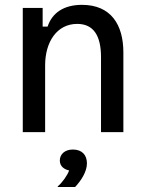

<svg xmlns="http://www.w3.org/2000/svg" viewBox="-20 -532 582 773"><path d="M161.7 0V-269.2C161.7 -363.3 209.2 -435.8 290.8 -435.8C356.7 -435.8 386.7 -388.3 386.7 -301.7V0H476.7V-320.8C476.7 -432.5 426.7 -512.5 310 -512.5C237.5 -512.5 190 -480.8 171.7 -425H151.7V-500H71.7V0ZM282.5 220.8C306.7 195 330 159.2 330 125.8C330 91.7 310 70 273.3 70C240.8 70 220.8 89.2 220.8 114.2C220.8 137.5 238.3 150 258.3 154.2C251.7 173.3 230.8 203.3 212.5 218.3V220.8Z"/></svg>

Font: Familjen Grotesk
Style: Regular
Weight: 400
Designer: Anders Wikstroem, Jonas Baeckman, Matilda Gysing, Kristian Moeller
Foundry: Familjen STHLM AB
Version: Version 2.000